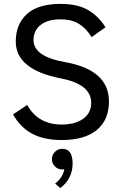

<svg xmlns="http://www.w3.org/2000/svg" viewBox="-20 -710 645 993"><path d="M298.3 14.2Q208 14.2 147 -18.1Q85.9 -50.3 47.4 -118.2L120.6 -167Q177.7 -65.9 298.3 -65.9Q369.1 -65.9 410.4 -95.9Q451.7 -126 451.7 -178.2Q451.7 -273.9 296.4 -304.2Q61.5 -349.6 61.5 -495.1Q61.5 -585 119.4 -637.5Q177.2 -689.9 292.5 -689.9Q384.3 -689.9 439 -656Q493.7 -622.1 525.4 -568.8L453.6 -518.1Q427.2 -562 389.4 -585.9Q351.6 -609.9 292.5 -609.9Q226.6 -609.9 189.9 -580.8Q153.3 -551.8 153.3 -502.9Q153.3 -417.5 316.4 -388.7Q543.5 -348.6 543.5 -185.1Q543.5 -90.3 481.2 -38.1Q418.9 14.2 298.3 14.2ZM292 262.7 265.1 239.3Q306.2 207 312.5 165.5Q307.6 166.5 302.2 166.5Q279.8 166.5 264.2 150.9Q248.5 135.3 248.5 112.8Q248.5 90.8 264.2 75.2Q279.8 59.6 302.2 59.6Q355.5 59.6 355.5 135.3Q355.5 213.9 292 262.7Z"/></svg>

Font: Cadman
Style: Regular
Weight: 400
Designer: Paul James MIller
Foundry: High-Logic / Made with FontCreator
Version: Version 2.114;March 28, 2021;FontCreator 13.0.0.2683 64-bit